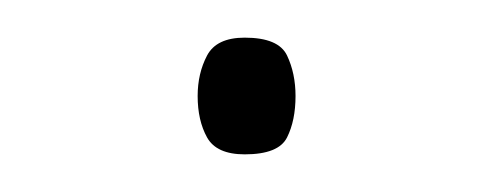

<svg xmlns="http://www.w3.org/2000/svg" viewBox="-20 -365 260 102"><path d="M85 -314Q85 -326 90 -335.5Q95 -345 110 -345Q128 -345 132.5 -335.5Q137 -326 137 -314Q137 -301 132.5 -292Q128 -283 110 -283Q95 -283 90 -292Q85 -301 85 -314Z"/></svg>

Font: Noto Sans Thai Thin
Style: Regular
Weight: 250
Designer: Monotype Design Team
Foundry: Monotype Imaging Inc.
Version: Version 2.001